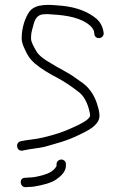

<svg xmlns="http://www.w3.org/2000/svg" viewBox="-20 -624 500 798"><path d="M215 58V65C215 65.7 214.7 66.7 214 68C202.6 87 182.1 97.4 158 104C137.8 109.1 121 114 97 114L84 115C58.1 115 61.5 154 86 154L99 153C108.3 153 116.7 152.3 124 151C155.3 145.3 189.9 137.8 212 123C228.9 111.7 254 91.4 254 65V58C254 47.4 245.6 39 235 39C224.4 39 215 47.4 215 58ZM411 -486C407.7 -512.6 397.2 -532.4 380 -547C344.8 -575.8 297.9 -594 238 -600C184.7 -605.3 130.6 -609.5 104 -578C84.1 -551.5 70 -508.5 70 -463C70.7 -451.7 74 -439.3 80 -426C93 -396.7 100.8 -381.8 125 -360C152.8 -336.6 187.3 -316.5 223 -298C253.1 -281.3 276.9 -264.8 300 -247C327.6 -229.4 344.1 -196.9 352 -160C356.2 -143.4 355.6 -139.6 346 -130C339.3 -122.7 322 -112.3 294 -99C237.9 -72.8 212 -65.7 157 -52C128.3 -44.8 94.6 -43.4 66 -37C41.8 -31 48.5 5.5 73 2L83 0C108.8 -5.7 140.3 -7.9 166 -14C224 -31.1 251.6 -36.1 310 -64C342.7 -79.3 364 -92.3 374 -103C394.1 -123.1 397 -137.4 390 -169C381.5 -203.1 370.3 -230.3 350 -254C332.5 -275.9 315.3 -284.1 291 -302C264.6 -321.8 218.7 -343.3 190 -362C168.2 -374.3 140 -393 130 -413C123.7 -424.6 109 -447.2 109 -464C109 -485.7 111.4 -492.8 117 -513C123.7 -541.4 132.4 -565 166 -565C174.7 -565.7 184.7 -565.3 196 -564C261.9 -560.5 318.8 -549.2 355 -517C360.7 -512.1 371 -499 371 -491L372 -483C375.2 -457.3 411 -461.2 411 -486Z"/></svg>

Font: Just Breathe
Style: Regular
Weight: 400
Foundry: Cannot Into Space Fonts
Version: Version 0.72